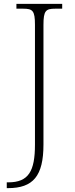

<svg xmlns="http://www.w3.org/2000/svg" viewBox="-20 -734 386 994"><path d="M15 240H21C152 240 205 177 205 14V-605C205 -679 217 -689 266 -689H302V-714H65V-689H100C149 -689 161 -679 161 -606V15C161 152 128 210 23 210H15Z"/></svg>

Font: Noto Serif Gurmukhi ExtraLight
Style: Regular
Weight: 200
Designer: Vaibhav Singh and the Monotype Design Team
Foundry: Monotype Imaging Inc.
Version: Version 2.004